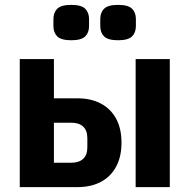

<svg xmlns="http://www.w3.org/2000/svg" viewBox="-20 -767 777 787"><path d="M61 0V-525H201V-364H298Q352 -364 392.5 -343Q433 -322 455.5 -281.5Q478 -241 478 -182Q478 -124 455.5 -83Q433 -42 392.5 -21Q352 0 298 0ZM201 -100H272Q304 -100 321 -116Q338 -132 338 -163V-201Q338 -232 321 -248Q304 -264 272 -264H201ZM536 0V-525H676V0ZM272 -602Q231 -602 215 -617.5Q199 -633 199 -660V-689Q199 -716 215 -731.5Q231 -747 272 -747Q313 -747 329 -731.5Q345 -716 345 -689V-660Q345 -633 329 -617.5Q313 -602 272 -602ZM464 -602Q423 -602 407 -617.5Q391 -633 391 -660V-689Q391 -716 407 -731.5Q423 -747 464 -747Q505 -747 521 -731.5Q537 -716 537 -689V-660Q537 -633 521 -617.5Q505 -602 464 -602Z"/></svg>

Font: IBM Plex Sans Condensed
Style: Bold
Weight: 700
Width: 3
Designer: Mike Abbink, Paul van der Laan, Pieter van Rosmalen
Foundry: Bold Monday
Version: Version 3.201